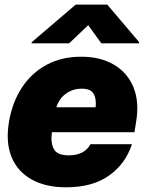

<svg xmlns="http://www.w3.org/2000/svg" viewBox="-20 -797 623 827"><path d="M264.6 9.8Q177.2 9.8 116.7 -23.7Q56.2 -57.1 30 -120.1Q3.9 -183.1 18.6 -271.5Q32.7 -356 74 -419.2Q115.2 -482.4 180.2 -517.6Q245.1 -552.7 329.6 -552.7Q412.1 -552.7 470.2 -518.8Q528.3 -484.9 554.4 -422.1Q580.6 -359.4 566.4 -272.5L559.1 -227.5H203.6Q197.3 -182.1 211.9 -155Q226.6 -127.9 275.9 -127.9Q343.8 -127.9 369.6 -175.8H548.3Q520.5 -90.8 449.2 -40.5Q377.9 9.8 264.6 9.8ZM332 -415Q294.4 -415 264.9 -394.3Q235.4 -373.5 222.7 -335H392.1Q395.5 -373.5 382.6 -394.3Q369.6 -415 332 -415ZM416.5 -610.4 359.9 -688.5 277.8 -610.4H115.7L116.7 -615.2L306.2 -777.3H441.9L579.6 -615.2L578.6 -610.4Z"/></svg>

Font: Inter Tight Black
Style: Italic
Weight: 900
Italic angle: -9.39999°
Designer: Rasmus Andersson
Foundry: rsms
Version: Version 3.004; ttfautohint (v1.8.4.7-5d5b)